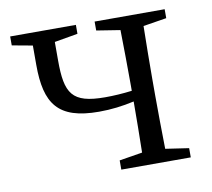

<svg xmlns="http://www.w3.org/2000/svg" viewBox="-63 -585 723 656"><g transform="rotate(-10 298.0 -257.0)"><path d="M548 -483V-514H305V-483L387 -470C388 -415 389 -339 389 -286V-259C357 -255 325 -253 296 -253C180 -253 159 -290 159 -405C159 -426 159 -448 159 -469L240 -483V-514H12V-483L83 -470V-403C83 -268 124 -208 267 -208C309 -208 349 -213 389 -222C389 -169 388 -97 387 -45L307 -32V0H548V-32L467 -44C466 -100 465 -176 465 -228V-286C465 -338 466 -415 467 -470Z"/></g></svg>

Font: Source Han Serif AKR9
Style: Regular
Weight: 400
Designer: Ryoko NISHIZUKA 西塚涼子 (kana & ideographs); Frank Grießhammer (Latin, Greek & Cyrillic); Sandoll Communications 산돌커뮤니케이션, 
Foundry: Adobe Systems Incorporated
Version: Version 1.005;hotconv 1.0.107;makeotfexe 2.5.65593